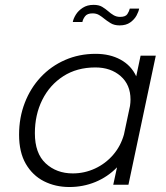

<svg xmlns="http://www.w3.org/2000/svg" viewBox="-20 -760 683 790"><path d="M265.5 9.5Q208 9.5 161 -14.2Q114 -38 86.2 -85.8Q58.5 -133.5 58.5 -206Q58.5 -276 81.8 -336.5Q105 -397 147.5 -442.5Q190 -488 247.8 -513.2Q305.5 -538.5 373.5 -538.5Q432.5 -538.5 476.2 -514.5Q520 -490.5 540.5 -446L558.5 -531H621L508.5 0H446L461.5 -71.5Q423 -32 372.5 -11.2Q322 9.5 265.5 9.5ZM123.5 -212Q123.5 -129 168 -87.8Q212.5 -46.5 279.5 -46.5Q327.5 -46.5 370.8 -66.5Q414 -86.5 445.2 -122.5Q476.5 -158.5 490 -206.5L515 -324.5Q517 -338.5 517 -350.5Q517 -411.5 476.2 -447Q435.5 -482.5 372.5 -482.5Q296.5 -482.5 240.5 -446.5Q184.5 -410.5 154 -349.2Q123.5 -288 123.5 -212ZM552.5 -724.5Q550.5 -712.5 541.8 -696.2Q533 -680 516 -667.8Q499 -655.5 472 -655.5Q450.5 -655.5 435.5 -664.5Q420.5 -673.5 409 -683Q399.5 -691 388 -698Q376.5 -705 361 -705Q339 -705 330 -693Q321 -681 319 -669.5H279.5Q282 -683.5 292.2 -700Q302.5 -716.5 320.8 -728.2Q339 -740 365 -740Q387 -740 400.5 -731.8Q414 -723.5 425 -714Q435.5 -704.5 447.5 -697.5Q459.5 -690.5 474 -690.5Q496.5 -690.5 504 -702Q511.5 -713.5 514 -724.5Z"/></svg>

Font: Epilogue Light
Style: Italic
Weight: 300
Italic angle: -12°
Designer: Tyler Finck
Foundry: Etcetera Type Co
Version: Version 2.111; ttfautohint (v1.8.3)